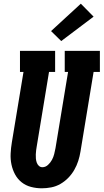

<svg xmlns="http://www.w3.org/2000/svg" viewBox="-20 -1010 560 1038"><path d="M206 8Q176 8 147.5 0.5Q119 -7 97 -24.5Q75 -42 61.5 -67Q48 -92 42 -120.5Q36 -149 37.5 -179.5Q39 -210 44 -240L107 -621H88V-735H278V-621H245L179 -221Q177 -210 175.5 -198.5Q174 -187 173.5 -175.5Q173 -164 174 -153Q175 -142 178.5 -131.5Q182 -121 190 -113.5Q198 -106 209 -106Q226 -106 239.5 -118.5Q253 -131 261 -146Q269 -161 273 -177Q277 -193 280 -209L348 -621H330V-735H520V-621H486L415 -190Q411 -165 403 -140Q395 -115 381.5 -91.5Q368 -68 349 -48.5Q330 -29 306.5 -15.5Q283 -2 257 3Q231 8 206 8ZM311 -788 256 -842 417 -990 486 -920Z"/></svg>

Font: Iosevka Curly Slab HvObl
Style: Regular
Weight: 900
Italic angle: -9°
Monospace: yes
Designer: Belleve Invis
Foundry: Belleve Invis
Version: Version 11.1.0; ttfautohint (v1.8.3)